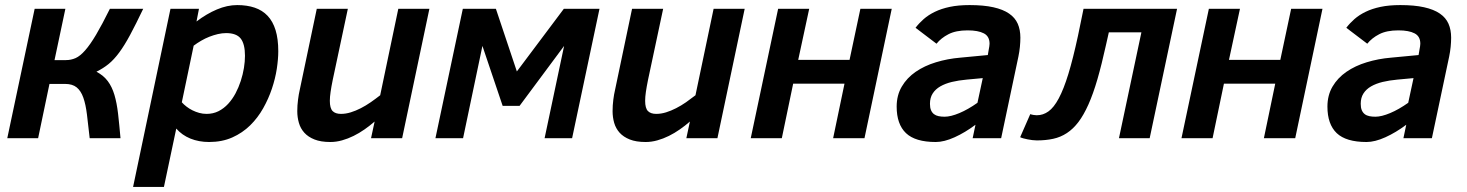

<svg xmlns="http://www.w3.org/2000/svg" viewBox="-20 -547 5808 760"><path d="M238.8 -512.2 195.8 -309.1H241.2Q261.2 -309.1 279.3 -317.1Q297.4 -325.2 317.1 -347.7Q336.9 -370.1 360.4 -409.7Q383.8 -449.2 415 -512.2H546.9Q517.6 -450.7 495.1 -408.9Q472.7 -367.2 451.9 -339.1Q431.2 -311 409.9 -293.7Q388.7 -276.4 361.8 -263.2Q390.1 -248 406.7 -225.8Q423.3 -203.6 432.9 -171.6Q442.4 -139.6 447.3 -97.4Q452.1 -55.2 457 0H335Q329.1 -53.2 324.2 -93.5Q319.3 -133.8 309.8 -160.6Q300.3 -187.5 283.4 -201.2Q266.6 -214.8 237.8 -214.8H175.8L130.9 0H8.8L117.2 -512.2Z M628.9 192.9H506.8L654.8 -512.2H767.6L757.8 -461.9Q797.4 -492.2 838.4 -509.5Q879.4 -526.9 918.9 -526.9Q958 -526.9 988.3 -516.6Q1018.6 -506.3 1039.3 -484.4Q1060.1 -462.4 1070.8 -427.7Q1081.5 -393.1 1081.5 -344.2Q1081.5 -313.5 1075.7 -274.9Q1069.8 -236.3 1056.4 -196.3Q1043 -156.2 1021.7 -118.4Q1000.5 -80.6 970.2 -50.8Q939.9 -21 899.4 -2.9Q858.9 15.1 807.6 15.1Q767.1 15.1 733.6 1.5Q700.2 -12.2 677.7 -38.1ZM699.7 -142.1Q707.5 -133.3 718.3 -125Q729 -116.7 741.7 -110.4Q754.4 -104 768.6 -100.1Q782.7 -96.2 797.9 -96.2Q823.7 -96.2 845 -106.9Q866.2 -117.7 883.1 -136Q899.9 -154.3 912.4 -177.7Q924.8 -201.2 933.1 -226.8Q941.4 -252.4 945.6 -278.1Q949.7 -303.7 949.7 -326.2Q949.7 -372.6 932.9 -394.3Q916 -416 875 -416Q859.4 -416 842.5 -412.1Q825.7 -408.2 808.8 -401.6Q792 -395 776.1 -385.7Q760.3 -376.5 746.6 -366.2Z M1356.9 -512.2 1296.9 -230Q1291.5 -203.6 1288.6 -183.3Q1285.6 -163.1 1285.6 -147.9Q1285.6 -118.7 1296.6 -107.4Q1307.6 -96.2 1329.6 -96.2Q1348.6 -96.2 1368.4 -102.3Q1388.2 -108.4 1408.2 -118.7Q1428.2 -128.9 1447.5 -142.3Q1466.8 -155.8 1484.9 -169.9L1556.6 -512.2H1679.7L1571.8 0H1448.7L1462.9 -65.9Q1443.8 -49.3 1422.9 -34.7Q1401.9 -20 1379.6 -9Q1357.4 2 1334.2 8.5Q1311 15.1 1287.6 15.1Q1250 15.1 1224.9 5.1Q1199.7 -4.9 1184.6 -21.7Q1169.4 -38.6 1163.1 -60.8Q1156.7 -83 1156.7 -106.9Q1156.7 -129.9 1159.7 -152.3Q1162.6 -174.8 1166 -189L1233.9 -512.2Z M2244.6 0H2135.7L2212.9 -365.2L2036.6 -127.9H1969.7L1889.6 -365.2L1813 0H1703.6L1812 -512.2H1942.9L2025.9 -264.2L2211.9 -512.2H2353Z M2605 -512.2 2544.9 -230Q2539.6 -203.6 2536.6 -183.3Q2533.7 -163.1 2533.7 -147.9Q2533.7 -118.7 2544.7 -107.4Q2555.7 -96.2 2577.6 -96.2Q2596.7 -96.2 2616.5 -102.3Q2636.2 -108.4 2656.2 -118.7Q2676.3 -128.9 2695.6 -142.3Q2714.8 -155.8 2732.9 -169.9L2804.7 -512.2H2927.7L2819.8 0H2696.8L2710.9 -65.9Q2691.9 -49.3 2670.9 -34.7Q2649.9 -20 2627.7 -9Q2605.5 2 2582.3 8.5Q2559.1 15.1 2535.6 15.1Q2498 15.1 2472.9 5.1Q2447.8 -4.9 2432.6 -21.7Q2417.5 -38.6 2411.1 -60.8Q2404.8 -83 2404.8 -106.9Q2404.8 -129.9 2407.7 -152.3Q2410.6 -174.8 2414.1 -189L2481.9 -512.2Z M3401.9 0H3277.8L3322.8 -215.8H3119.6L3074.7 0H2951.7L3060.1 -512.2H3183.1L3139.6 -310.1H3342.8L3385.7 -512.2H3509.8Z M3830.1 0 3841.3 -53.2Q3800.3 -22.5 3758.8 -3.7Q3717.3 15.1 3684.1 15.1Q3603 15.1 3566.2 -20Q3529.3 -55.2 3529.3 -125Q3529.3 -169.9 3549.6 -204.3Q3569.8 -238.8 3604.5 -262.7Q3639.2 -286.6 3684.8 -300.5Q3730.5 -314.5 3781.2 -318.8L3890.1 -329.1L3894 -352.1Q3895 -357.9 3896 -363.3Q3897 -368.7 3897 -374Q3897 -403.3 3874.3 -415Q3851.6 -426.8 3810.1 -426.8Q3763.7 -426.8 3734.4 -411.6Q3705.1 -396.5 3687 -374L3604 -437Q3617.7 -455.1 3636.2 -471.4Q3654.8 -487.8 3680.4 -500.2Q3706.1 -512.7 3739.7 -519.8Q3773.4 -526.9 3817.9 -526.9Q3873.5 -526.9 3911.9 -518.3Q3950.2 -509.8 3974.1 -493.4Q3998 -477.1 4008.5 -453.1Q4019 -429.2 4019 -397.9Q4019 -381.3 4017.1 -361.6Q4015.1 -341.8 4011.2 -323.2L3942.9 0ZM3870.1 -237.8 3806.2 -231.9Q3774.4 -229 3748 -222.7Q3721.7 -216.3 3702.1 -205.1Q3682.6 -193.8 3671.9 -177Q3661.1 -160.2 3661.1 -136.2Q3661.1 -120.6 3665.3 -110.8Q3669.4 -101.1 3677 -95.2Q3684.6 -89.4 3695.3 -87.2Q3706.1 -85 3719.2 -85Q3731 -85 3745.8 -88.6Q3760.7 -92.3 3777.6 -99.4Q3794.4 -106.4 3812.5 -116.7Q3830.6 -127 3849.1 -140.1Z M4369.1 -418.9 4357.9 -369.1Q4340.8 -291.5 4324 -233.4Q4307.1 -175.3 4288.3 -133.3Q4269.5 -91.3 4248.8 -64Q4228 -36.6 4203.1 -20.3Q4178.2 -3.9 4148.9 2.4Q4119.6 8.8 4084 8.8Q4075.7 8.8 4066.2 7.6Q4056.6 6.3 4047.6 4.6Q4038.6 2.9 4030.8 0.7Q4022.9 -1.5 4018.1 -3.9L4058.1 -95.2Q4064.9 -92.8 4072.3 -91.8Q4079.6 -90.8 4084 -90.8Q4108.9 -90.8 4130.1 -106Q4151.4 -121.1 4170.9 -157.5Q4190.4 -193.8 4209 -254.4Q4227.5 -314.9 4247.1 -405.8L4269 -512.2H4639.2L4530.8 0H4409.2L4498 -418.9Z M5106.9 0H4982.9L5027.8 -215.8H4824.7L4779.8 0H4656.7L4765.1 -512.2H4888.2L4844.7 -310.1H5047.9L5090.8 -512.2H5214.8Z M5535.2 0 5546.4 -53.2Q5505.4 -22.5 5463.9 -3.7Q5422.4 15.1 5389.2 15.1Q5308.1 15.1 5271.2 -20Q5234.4 -55.2 5234.4 -125Q5234.4 -169.9 5254.6 -204.3Q5274.9 -238.8 5309.6 -262.7Q5344.2 -286.6 5389.9 -300.5Q5435.5 -314.5 5486.3 -318.8L5595.2 -329.1L5599.1 -352.1Q5600.1 -357.9 5601.1 -363.3Q5602.1 -368.7 5602.1 -374Q5602.1 -403.3 5579.3 -415Q5556.6 -426.8 5515.1 -426.8Q5468.8 -426.8 5439.5 -411.6Q5410.2 -396.5 5392.1 -374L5309.1 -437Q5322.8 -455.1 5341.3 -471.4Q5359.9 -487.8 5385.5 -500.2Q5411.1 -512.7 5444.8 -519.8Q5478.5 -526.9 5522.9 -526.9Q5578.6 -526.9 5616.9 -518.3Q5655.3 -509.8 5679.2 -493.4Q5703.1 -477.1 5713.6 -453.1Q5724.1 -429.2 5724.1 -397.9Q5724.1 -381.3 5722.2 -361.6Q5720.2 -341.8 5716.3 -323.2L5647.9 0ZM5575.2 -237.8 5511.2 -231.9Q5479.5 -229 5453.1 -222.7Q5426.8 -216.3 5407.2 -205.1Q5387.7 -193.8 5377 -177Q5366.2 -160.2 5366.2 -136.2Q5366.2 -120.6 5370.4 -110.8Q5374.5 -101.1 5382.1 -95.2Q5389.6 -89.4 5400.4 -87.2Q5411.1 -85 5424.3 -85Q5436 -85 5450.9 -88.6Q5465.8 -92.3 5482.7 -99.4Q5499.5 -106.4 5517.6 -116.7Q5535.6 -127 5554.2 -140.1Z"/></svg>

Font: Lorenzo Sans
Style: Bold Italic
Weight: 700
Italic angle: -12°
Foundry: Intel Corporation
Version: Version 1.00; ttfautohint (v1.5)